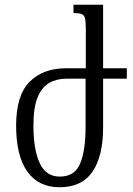

<svg xmlns="http://www.w3.org/2000/svg" viewBox="-20 -780 560 810"><path d="M342 -492V-659Q342 -689 338.5 -703Q335 -717 323.5 -721Q312 -725 290 -725V-760H415V-492H515V-448H415V-243Q415 -121 370 -55.5Q325 10 231 10Q143 10 95.5 -56Q48 -122 48 -250Q48 -378 105 -435Q162 -492 258 -492ZM260 -448Q219 -448 187.5 -430Q156 -412 138.5 -369Q121 -326 121 -251Q121 -149 147.5 -92Q174 -35 232 -35Q296 -35 318.5 -91Q341 -147 341 -242V-448Z"/></svg>

Font: Noto Serif Armenian Condensed
Style: Regular
Weight: 400
Width: 3
Designer: Monotype Design Team
Foundry: Monotype Imaging Inc.
Version: Version 2.008; ttfautohint (v1.8.4.7-5d5b)